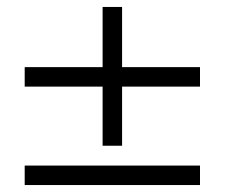

<svg xmlns="http://www.w3.org/2000/svg" viewBox="-20 -532 646 552"><path d="M555 -283H331V-113H275V-283H51V-339H275V-512H331V-339H555ZM555 0H51V-56H555Z"/></svg>

Font: GFS BodoniClassic
Style: Regular
Weight: 400
Designer: George D. Matthiopoulos
Foundry: George D. Matthiopoulos
Version: Macromedia Fontographer 4.1.5 140901